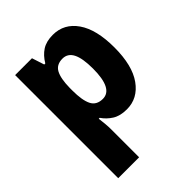

<svg xmlns="http://www.w3.org/2000/svg" viewBox="-224 -772 1039 1039"><g transform="rotate(-45 295.5 -252.5)"><path d="M364 -652Q450 -652 501 -578.5Q552 -505 552 -368Q552 -230 499.5 -156.5Q447 -83 363 -83Q312 -83 279.5 -103.5Q247 -124 226 -155H219Q222 -131 224 -109Q226 -87 226 -67V147H66V-642H195L218 -571H226Q249 -610 281.5 -631Q314 -652 364 -652ZM310 -524Q264 -524 245.5 -489.5Q227 -455 226 -384V-363Q226 -289 244.5 -252Q263 -215 311 -215Q389 -215 389 -369Q389 -448 369.5 -486Q350 -524 310 -524Z"/></g></svg>

Font: Noto Sans Telugu UI SemiCondensed ExtraBold
Style: Regular
Weight: 800
Width: 4
Designer: Jelle Bosma - Monotype Design Team
Foundry: Monotype Imaging Inc.
Version: Version 2.005; ttfautohint (v1.8.4.7-5d5b)